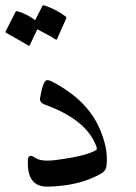

<svg xmlns="http://www.w3.org/2000/svg" viewBox="-36 -689 506 715"><path d="M113 -322Q117 -347 121.5 -362.5Q126 -378 131 -385Q138 -395 154 -387Q299 -314 343 -190Q356 -156 360 -125Q364 -94 360 -68Q357 -53 343 -44Q300 -19 249.5 -7Q199 5 142 6Q62 8 68 -96Q69 -107 78 -109Q84 -109 94 -102Q116 -86 171 -93Q288 -108 323 -131Q326 -133 323 -143Q287 -243 132 -299Q111 -307 113 -322ZM122 -667Q123 -670 129 -669Q150 -662 169.5 -652Q189 -642 208 -628Q213 -624 210 -619L176 -543Q174 -540 166 -545Q163 -548 147 -556.5Q131 -565 103 -580L75 -521Q73 -516 65 -522Q61 -525 41.5 -536Q22 -547 -12 -566Q-17 -569 -15 -572L22 -645Q23 -648 29 -647Q47 -642 63.5 -633.5Q80 -625 95 -614Z"/></svg>

Font: Amiri
Style: Italic
Weight: 400
Italic angle: 10°
Designer: Khaled Hosny
Version: Version 0.113